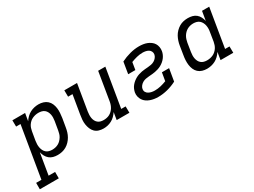

<svg xmlns="http://www.w3.org/2000/svg" viewBox="-95 -1117 2544 1921"><g transform="rotate(-30 1177.0 -156.5)"><path d="M-46 215V141H15L113 -447H62L61 -520H208L193 -433Q207 -455 226.5 -474Q246 -493 269 -505Q292 -517 317 -522.5Q342 -528 366 -528Q394 -528 420 -520Q446 -512 465.5 -494.5Q485 -477 495.5 -452.5Q506 -428 509.5 -401Q513 -374 511 -346Q509 -318 505 -290L488 -190Q484 -165 476.5 -140.5Q469 -116 456 -93Q443 -70 424 -50Q405 -30 381.5 -16.5Q358 -3 332.5 2.5Q307 8 282 8Q255 8 230.5 1.5Q206 -5 187 -21Q168 -37 156.5 -59Q145 -81 139 -106L98 141H173V215ZM261 -65Q278 -65 296.5 -69Q315 -73 331.5 -82Q348 -91 361 -104.5Q374 -118 384 -134Q394 -150 399 -167.5Q404 -185 407 -202L424 -302Q427 -321 427.5 -339.5Q428 -358 424.5 -375.5Q421 -393 413 -408.5Q405 -424 391.5 -435Q378 -446 360 -450.5Q342 -455 323 -455Q306 -455 289 -451.5Q272 -448 255 -440.5Q238 -433 224 -420.5Q210 -408 200 -393Q190 -378 184.5 -361Q179 -344 176 -327L159 -227Q156 -207 155.5 -188Q155 -169 158.5 -150.5Q162 -132 170 -115.5Q178 -99 191.5 -87Q205 -75 223.5 -70Q242 -65 261 -65Z M812 8Q784 8 758 0Q732 -8 714 -26Q696 -44 686 -68.5Q676 -93 672 -119.5Q668 -146 670 -174Q672 -202 677 -230L713 -446H662L661 -520H808L758 -218Q755 -199 754.5 -180.5Q754 -162 757 -144.5Q760 -127 768 -111.5Q776 -96 789 -85Q802 -74 819 -69.5Q836 -65 855 -65Q872 -65 889.5 -68.5Q907 -72 922.5 -80Q938 -88 951 -100.5Q964 -113 973.5 -128Q983 -143 989 -159.5Q995 -176 998 -193L1052 -520H1135L1061 -74H1112L1113 0H966L980 -85Q966 -64 947.5 -45.5Q929 -27 906.5 -15Q884 -3 860 2.5Q836 8 812 8Z M1444 8Q1420 8 1397 4.5Q1374 1 1352 -7Q1330 -15 1311.5 -28Q1293 -41 1280.5 -60Q1268 -79 1263 -102Q1258 -125 1262 -149Q1266 -168 1273.5 -185.5Q1281 -203 1294 -219Q1307 -235 1322.5 -247.5Q1338 -260 1355 -269.5Q1372 -279 1390.5 -285Q1409 -291 1427.5 -294.5Q1446 -298 1465 -299.5Q1484 -301 1502 -302.5Q1520 -304 1539 -307.5Q1558 -311 1575.5 -321Q1593 -331 1605.5 -347Q1618 -363 1621 -381Q1624 -399 1616 -415Q1608 -431 1593.5 -439.5Q1579 -448 1561.5 -451.5Q1544 -455 1526 -455Q1493 -455 1459 -446.5Q1425 -438 1392 -425L1378 -340H1295L1317 -474Q1367 -499 1421 -513.5Q1475 -528 1528 -528Q1551 -528 1574.5 -524.5Q1598 -521 1618.5 -513Q1639 -505 1657.5 -491.5Q1676 -478 1687.5 -459.5Q1699 -441 1703 -418Q1707 -395 1703 -371Q1700 -353 1692 -335Q1684 -317 1672 -301.5Q1660 -286 1644.5 -273Q1629 -260 1611.5 -250.5Q1594 -241 1575.5 -235Q1557 -229 1538 -225.5Q1519 -222 1501 -220.5Q1483 -219 1464 -217.5Q1445 -216 1426.5 -212.5Q1408 -209 1391 -199.5Q1374 -190 1361 -174Q1348 -158 1345 -139Q1342 -120 1351 -104.5Q1360 -89 1376 -80.5Q1392 -72 1409.5 -68.5Q1427 -65 1446 -65Q1480 -65 1514 -73Q1548 -81 1581 -94L1597 -188H1680L1656 -46Q1606 -20 1551.5 -6Q1497 8 1444 8Z M2007 8Q1979 8 1953 0Q1927 -8 1908 -25.5Q1889 -43 1878.5 -67.5Q1868 -92 1864.5 -119Q1861 -146 1862.5 -174Q1864 -202 1869 -230L1885 -330Q1889 -355 1897 -379.5Q1905 -404 1917.5 -427Q1930 -450 1949.5 -470Q1969 -490 1992 -503.5Q2015 -517 2040.5 -522.5Q2066 -528 2091 -528Q2118 -528 2143 -521.5Q2168 -515 2187 -499Q2206 -483 2217 -461Q2228 -439 2234 -414L2252 -520H2335L2261 -74H2312L2313 0H2166L2180 -87Q2166 -65 2146.5 -46Q2127 -27 2104 -15Q2081 -3 2056 2.5Q2031 8 2007 8ZM2050 -65Q2067 -65 2084.5 -68.5Q2102 -72 2118.5 -79.5Q2135 -87 2149 -99.5Q2163 -112 2173 -127Q2183 -142 2189 -159Q2195 -176 2198 -193L2214 -293Q2218 -313 2218.5 -332Q2219 -351 2215.5 -369.5Q2212 -388 2203.5 -404.5Q2195 -421 2181.5 -433Q2168 -445 2149.5 -450Q2131 -455 2112 -455Q2095 -455 2077 -451Q2059 -447 2042.5 -438Q2026 -429 2012.5 -415.5Q1999 -402 1989.5 -386Q1980 -370 1974.5 -352.5Q1969 -335 1966 -318L1950 -218Q1947 -199 1946.5 -180.5Q1946 -162 1949.5 -144.5Q1953 -127 1961 -111.5Q1969 -96 1982.5 -85Q1996 -74 2013.5 -69.5Q2031 -65 2050 -65Z"/></g></svg>

Font: Iosevka Plex Etoile
Style: Italic
Weight: 400
Italic angle: -9°
Designer: Belleve Invis
Foundry: Belleve Invis
Version: Version 25.1.1; ttfautohint (v1.8.4)